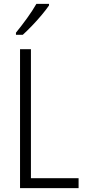

<svg xmlns="http://www.w3.org/2000/svg" viewBox="-20 -967 444 987"><path d="M83 0V-714H139V-51H384V0ZM232 -939Q217 -917 193.5 -889Q170 -861 144 -834Q118 -807 97 -788H62V-799Q92 -836 119.5 -874Q147 -912 167 -947H232Z"/></svg>

Font: Noto Sans Myanmar UI Condensed Light
Style: Regular
Weight: 300
Width: 3
Designer: Monotype Design Team
Foundry: Monotype Imaging Inc.
Version: Version 2.103; ttfautohint (v1.8.4.7-5d5b)